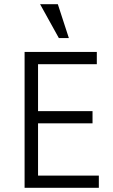

<svg xmlns="http://www.w3.org/2000/svg" viewBox="-20 -899 542 919"><path d="M309.6 -716.8H261.7L171.9 -878.9H256.8ZM162.1 -367.2H422.9V-308.6H162.1V-58.6H453.1V0H97.7V-650.4H162.1H443.4V-591.8H162.1Z"/></svg>

Font: Lohit Devanagari
Style: Regular
Weight: 400
Version: 2.95.4